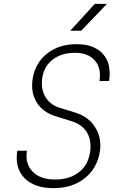

<svg xmlns="http://www.w3.org/2000/svg" viewBox="-20 -970 640 1000"><path d="M259 10Q158 10 107 -43Q56 -96 70 -185H120Q110 -117 150 -76Q190 -35 267 -35Q342 -35 390.5 -72.5Q439 -110 449 -177Q458 -238 433 -280Q408 -322 352 -339L271 -364Q203 -385 171 -437Q139 -489 150 -559Q163 -642 225 -691Q287 -740 379 -740Q471 -740 516.5 -688.5Q562 -637 548 -548H498Q509 -615 474 -655Q439 -695 371 -695Q301 -695 255 -660Q209 -625 200 -563Q192 -507 216 -466Q240 -425 290 -409L371 -384Q442 -362 476.5 -306Q511 -250 500 -180Q486 -93 421 -41.5Q356 10 259 10ZM346 -810 474 -950H537L403 -810Z"/></svg>

Font: NKDuy Mono Thin
Style: Italic
Weight: 100
Italic angle: -9°
Monospace: yes
Designer: NKDuy
Foundry: NKDuy
Version: Version 2.251; ttfautohint (v1.8.4.7-5d5b)